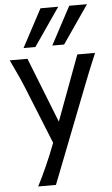

<svg xmlns="http://www.w3.org/2000/svg" viewBox="-65 -823 643 1105"><g transform="rotate(-5 256.5 -270.5)"><path d="M212.4 239.3H109.9Q123.5 212.9 137.5 183.6Q151.4 154.3 164.8 124.3Q178.2 94.2 190.4 64.7Q202.6 35.2 212.9 7.8L217.3 -3.9L87.9 -324.7Q74.7 -357.9 55.9 -399.4Q37.1 -440.9 9.8 -498H112.3L260.7 -122.1L400.4 -498H502.9Q478.5 -441.4 462.2 -400.1Q445.8 -358.9 432.6 -325.2ZM314.9 -781.2 163.6 -561.5H95.2L212.4 -781.2ZM481 -781.2 329.6 -561.5H261.2L378.4 -781.2Z"/></g></svg>

Font: Andika FrenchTight
Style: Regular
Weight: 400
Designer: Victor Gaultney, Annie Olsen, Julie Remington, Don Collingsworth, Eric Hays, Becca Hirsbrunner
Foundry: SIL International
Version: Version 5.000 ; Dig1 Dig4Opn Dig7 LnSpcTght